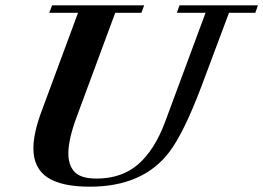

<svg xmlns="http://www.w3.org/2000/svg" viewBox="-20 -683 982 716"><path d="M314.9 13.2Q208.5 13.2 156.5 -21.7Q104.5 -56.6 104.5 -130.4Q104.5 -185.5 134.3 -266.1L271 -635.3H163.6L174.3 -663.1H517.6L507.3 -635.3H409.7L265.6 -246.1Q234.9 -163.1 234.9 -111.3Q234.9 -66.4 258.3 -41.7Q281.7 -17.1 340.3 -17.1Q433.1 -17.1 494.6 -69.8Q556.2 -122.6 595.7 -228.5L746.6 -635.3H639.6L649.4 -663.1H941.9L932.1 -635.3H834L731 -360.4Q665.5 -187.5 611.8 -116.7Q513.7 13.2 314.9 13.2Z"/></svg>

Font: Elstob 14pt
Style: Bold Italic
Weight: 700
Italic angle: -20°
Designer: Peter S. Baker
Version: Version 1.015